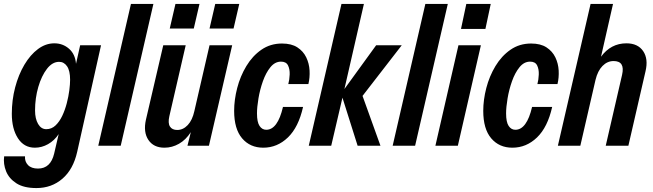

<svg xmlns="http://www.w3.org/2000/svg" viewBox="-38 -740 3316 975"><path d="M147 215Q83 215 45.5 191Q8 167 -7 130Q-22 93 -17 54H89Q87 80 104 98Q121 116 155 116Q219 116 237 40L260 -59Q238 -26 206 -8Q174 10 139 10Q84 10 53 -38Q22 -86 22 -162Q22 -232 39 -296.5Q56 -361 86 -411.5Q116 -462 155 -491Q194 -520 238 -520Q281 -520 312.5 -492.5Q344 -465 348 -416L369 -510H475L354 31Q334 120 279 167.5Q224 215 147 215ZM197 -84Q224 -84 244 -103Q264 -122 278 -151.5Q292 -181 301 -215.5Q310 -250 314 -281.5Q318 -313 318 -335Q318 -381 302.5 -403.5Q287 -426 262 -426Q228 -426 200.5 -390.5Q173 -355 156.5 -298.5Q140 -242 140 -179Q140 -137 155.5 -110.5Q171 -84 197 -84Z M461 0 627 -720H741L575 0Z M797 10Q742 10 715.5 -29.5Q689 -69 703 -132L791 -510H905L822 -150Q814 -115 825 -97.5Q836 -80 862 -80Q892 -80 915.5 -105Q939 -130 949 -176L1026 -510H1141L1023 0H914L931 -69Q906 -30 871 -10Q836 10 797 10ZM1026 -595 1055 -720H1177L1148 -595ZM824 -595 853 -720H975L946 -595Z M1299 10Q1232 10 1191.5 -37.5Q1151 -85 1151 -177Q1151 -233 1166.5 -293Q1182 -353 1213 -404.5Q1244 -456 1289.5 -487.5Q1335 -519 1394 -519Q1442 -519 1472 -499.5Q1502 -480 1517 -449Q1532 -418 1534 -382Q1536 -346 1528 -313H1426Q1432 -335 1433 -362Q1434 -389 1424.5 -408Q1415 -427 1389 -427Q1358 -427 1335 -398.5Q1312 -370 1297 -327.5Q1282 -285 1274.5 -240.5Q1267 -196 1267 -164Q1267 -120 1280 -100.5Q1293 -81 1314 -81Q1372 -81 1399 -197H1501Q1478 -94 1424 -42Q1370 10 1299 10Z M1530 0 1696 -720H1810L1711 -288L1872 -510H2002L1803 -253L1894 0H1778L1701 -244L1644 0Z M1956 0 2122 -720H2236L2070 0Z M2173 0 2290 -510H2404L2287 0ZM2303 -593 2330 -720H2454L2427 -593Z M2564 10Q2497 10 2456.5 -37.5Q2416 -85 2416 -177Q2416 -233 2431.5 -293Q2447 -353 2478 -404.5Q2509 -456 2554.5 -487.5Q2600 -519 2659 -519Q2707 -519 2737 -499.5Q2767 -480 2782 -449Q2797 -418 2799 -382Q2801 -346 2793 -313H2691Q2697 -335 2698 -362Q2699 -389 2689.5 -408Q2680 -427 2654 -427Q2623 -427 2600 -398.5Q2577 -370 2562 -327.5Q2547 -285 2539.5 -240.5Q2532 -196 2532 -164Q2532 -120 2545 -100.5Q2558 -81 2579 -81Q2637 -81 2664 -197H2766Q2743 -94 2689 -42Q2635 10 2564 10Z M2795 0 2961 -720H3075L3014 -452Q3064 -520 3143 -520Q3201 -520 3228 -480.5Q3255 -441 3240 -378L3153 0H3038L3121 -360Q3137 -430 3078 -430Q3046 -430 3021.5 -405Q2997 -380 2986 -334L2909 0Z"/></svg>

Font: Instrument Sans Condensed SemiBold Italic
Style: Regular
Weight: 600
Width: 3
Italic angle: -13°
Designer: Rodrigo Fuenzalida
Foundry: fragTYPE
Version: Version 1.000; ttfautohint (v1.8.4.7-5d5b);gftools[0.9.28]